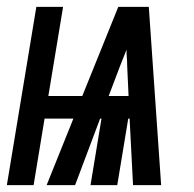

<svg xmlns="http://www.w3.org/2000/svg" viewBox="-47 -540 567 560"><path d="M-27 0 59 -520H137L94 -260H193L298 -520H387L423 0H341L331 -194H327L295 0H217L249 -194H245L172 0H89L167 -194H83L51 0ZM328 -260 324 -347Q324 -359 323 -371Q322 -383 322 -395Q317 -383 312.5 -371Q308 -359 303 -347L270 -260Z"/></svg>

Font: Iosevka SS04 Oblique
Style: Bold
Weight: 700
Italic angle: -9°
Monospace: yes
Designer: Belleve Invis
Foundry: Belleve Invis
Version: Version 19.0.0; ttfautohint (v1.8.4)